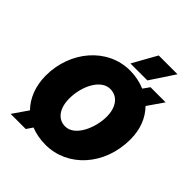

<svg xmlns="http://www.w3.org/2000/svg" viewBox="-258 -1071 1257 1257"><g transform="rotate(45 371.0 -442.0)"><path d="M363 18C566 18 731 -159 731 -401C731 -495 699 -571 646 -625L722 -735H582L550 -690C508 -708 460 -718 410 -718C200 -718 43 -528 43 -305C43 -211 74 -128 131 -70L58 36H198L227 -7C266 9 312 18 363 18ZM368 -158C302 -158 258 -214 258 -307C258 -421 317 -541 404 -541C474 -541 516 -482 516 -396C516 -293 459 -158 368 -158ZM647 -920H473L379 -752H536Z"/></g></svg>

Font: Fixel Text 20240404 Black
Style: Italic
Weight: 900
Width: 4
Italic angle: -10°
Designer: AlfaBravo + MacPaw
Foundry: Kyrylo Tkachov, Marchela Mozhyna, Serhii Makarenko, Maria Weinstein, Zakhar Kryvoshyya
Version: Version 1.211;Glyphs 3.2 (3225)